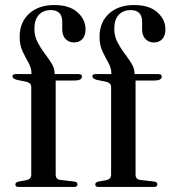

<svg xmlns="http://www.w3.org/2000/svg" viewBox="-20 -742 676 762"><path d="M201 -49.5Q201 -30 219.5 -28L274 -21.5Q287.5 -20.5 287.5 -10.5Q287.5 0 273.5 0H54Q41 0 41 -10Q41 -18.5 54 -21.5L85 -27Q104 -31.5 104 -48V-397Q104 -411.5 88 -416.5L45.5 -425.5Q29.5 -430.5 29.5 -439Q29.5 -448 42 -448H105V-450Q105 -472 93.2 -492.8Q81.5 -513.5 69.8 -538Q58 -562.5 58 -596Q58 -653 95.2 -687.5Q132.5 -722 195.5 -722Q255.5 -722 287.5 -693.2Q319.5 -664.5 319.5 -625.5Q319.5 -600 306.8 -586.8Q294 -573.5 274 -573.5Q253.5 -573.5 240.2 -587.2Q227 -601 227 -625V-655.5Q227 -702 181 -702Q150.5 -701.5 133.5 -682.2Q116.5 -663 116.5 -628Q116.5 -599 128.8 -575.2Q141 -551.5 156.8 -530.8Q172.5 -510 184.8 -490.2Q197 -470.5 197 -449.5V-448H291.5Q305 -448 305 -438.5Q305 -422.5 276.5 -422.5H201ZM518 -49.5Q518 -30 536.5 -28L591 -21.5Q604.5 -20.5 604.5 -10.5Q604.5 0 590.5 0H371Q358 0 358 -10Q358 -18.5 371 -21.5L402 -27Q421 -31.5 421 -48V-397Q421 -411.5 405 -416.5L362.5 -425.5Q346.5 -430.5 346.5 -439Q346.5 -448 359 -448H422V-450Q422 -472 410.2 -492.8Q398.5 -513.5 386.8 -538Q375 -562.5 375 -596Q375 -653 412.2 -687.5Q449.5 -722 512.5 -722Q572.5 -722 604.5 -693.2Q636.5 -664.5 636.5 -625.5Q636.5 -600 623.8 -586.8Q611 -573.5 591 -573.5Q570.5 -573.5 557.2 -587.2Q544 -601 544 -625V-655.5Q544 -702 498 -702Q467.5 -701.5 450.5 -682.2Q433.5 -663 433.5 -628Q433.5 -599 445.8 -575.2Q458 -551.5 473.8 -530.8Q489.5 -510 501.8 -490.2Q514 -470.5 514 -449.5V-448H608.5Q622 -448 622 -438.5Q622 -422.5 593.5 -422.5H518Z"/></svg>

Font: Fraunces 72pt S000
Style: Regular
Weight: 400
Version: Version 1.000; ttfautohint (v1.8.3)